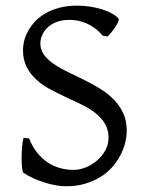

<svg xmlns="http://www.w3.org/2000/svg" viewBox="-20 -650 516 685"><path d="M432.1 -184.1Q432.1 -162.1 426.3 -139.2Q420.4 -116.2 408.4 -94Q396.5 -71.8 378.7 -52Q360.8 -32.2 336.7 -17.6Q312.5 -2.9 282 5.9Q251.5 14.6 214.8 14.6Q198.7 14.6 179.7 11.2Q160.6 7.8 140.6 1.7Q120.6 -4.4 100.8 -13.2Q81.1 -22 64 -33.2Q60.5 -35.2 58.8 -49.8Q57.1 -64.5 57.1 -84Q57.1 -104 58.6 -124.5Q60.1 -145 64 -158.2L84 -155.8Q95.2 -127 112.1 -106Q128.9 -85 149.4 -71Q169.9 -57.1 193.6 -50.5Q217.3 -43.9 242.2 -43.9Q264.2 -43.9 286.4 -53Q308.6 -62 326.7 -77.6Q344.7 -93.3 356 -114Q367.2 -134.8 367.2 -158.2Q367.2 -188 354 -209.5Q340.8 -231 319.3 -247.6Q297.9 -264.2 270.5 -277.3Q243.2 -290.5 214.6 -303.7Q186 -316.9 158.7 -331.5Q131.3 -346.2 109.9 -365.7Q88.4 -385.3 75.2 -410.9Q62 -436.5 62 -472.2Q62 -487.3 66.4 -504.9Q70.8 -522.5 80.6 -540Q90.3 -557.6 105.7 -574Q121.1 -590.3 142.8 -602.8Q164.6 -615.2 192.9 -622.6Q221.2 -629.9 256.8 -629.9Q278.8 -629.9 301 -626.5Q323.2 -623 342.5 -617.2Q361.8 -611.3 377.4 -603Q393.1 -594.7 401.9 -585Q405.3 -582 402.1 -573.5Q398.9 -564.9 392.3 -554.9Q385.7 -544.9 377.7 -535.2Q369.6 -525.4 363.8 -520L346.2 -522.9Q332.5 -539.1 317.6 -549.8Q302.7 -560.5 287.4 -567.1Q272 -573.7 256.8 -576.4Q241.7 -579.1 228 -579.1Q200.7 -579.1 181.2 -571.3Q161.6 -563.5 148.9 -551Q136.2 -538.6 130.1 -523.7Q124 -508.8 124 -495.1Q124 -472.2 137.2 -454.3Q150.4 -436.5 172.1 -421.6Q193.8 -406.7 221.4 -393.6Q249 -380.4 278.1 -366Q307.1 -351.6 334.7 -335Q362.3 -318.4 384 -296.9Q405.8 -275.4 418.9 -247.8Q432.1 -220.2 432.1 -184.1Z"/></svg>

Font: Akkhara
Style: Regular
Weight: 400
Designer: J. Victor Gaultney
Version: Version 1.00 June 13, 2006, initial release